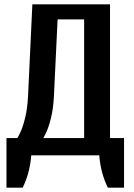

<svg xmlns="http://www.w3.org/2000/svg" viewBox="-20 -720 620 890"><path d="M10 -80H60Q60 -77 72.5 -102.5Q85 -128 96 -171.5Q107 -215 110 -275L130 -700H490V-80H555V150H480Q447 84 440 0H125Q118 84 85 150H10ZM370 -80V-630H247L230 -275Q227 -215 216 -171.5Q205 -128 192.5 -102.5Q180 -77 180 -80Z"/></svg>

Font: Cuprum
Style: Bold
Weight: 700
Designer: Jovanny Lemonad
Foundry: Jovanny Lemonad
Version: Version 2.000